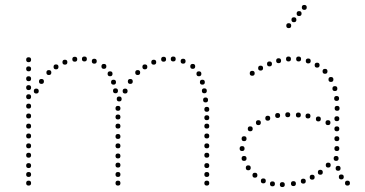

<svg xmlns="http://www.w3.org/2000/svg" viewBox="-20 -752 1481 778"><path d="M96 -231Q86 -231 86 -241Q86 -251 96 -251Q106 -251 106 -241Q106 -231 96 -231ZM96 -191Q86 -191 86 -201Q86 -211 96 -211Q106 -211 106 -201Q106 -191 96 -191ZM96 -151Q86 -151 86 -161Q86 -171 96 -171Q106 -171 106 -161Q106 -151 96 -151ZM96 -113Q86 -113 86 -123Q86 -133 96 -133Q106 -133 106 -123Q106 -113 96 -113ZM96 -71Q86 -71 86 -81Q86 -91 96 -91Q106 -91 106 -81Q106 -71 96 -71ZM96 -35Q86 -35 86 -45Q86 -55 96 -55Q106 -55 106 -45Q106 -35 96 -35ZM96 0Q86 0 86 -10Q86 -20 96 -20Q106 -20 106 -10Q106 0 96 0ZM96 -500Q86 -500 86 -510Q86 -520 96 -520Q106 -520 106 -510Q106 -500 96 -500ZM96 -387Q86 -387 86 -397Q86 -407 96 -407Q106 -407 106 -397Q106 -387 96 -387ZM96 -350Q86 -350 86 -360Q86 -370 96 -370Q106 -370 106 -360Q106 -350 96 -350ZM96 -312Q86 -312 86 -322Q86 -332 96 -332Q106 -332 106 -322Q106 -312 96 -312ZM96 -272Q86 -272 86 -282Q86 -292 96 -292Q106 -292 106 -282Q106 -272 96 -272ZM96 -423Q86 -423 86 -433Q86 -443 96 -443Q106 -443 106 -433Q106 -423 96 -423ZM96 -463Q86 -463 86 -473Q86 -483 96 -483Q106 -483 106 -473Q106 -463 96 -463ZM458 -231Q448 -231 448 -241Q448 -251 458 -251Q468 -251 468 -241Q468 -231 458 -231ZM458 -189Q448 -189 448 -199Q448 -209 458 -209Q468 -209 468 -199Q468 -189 458 -189ZM458 -151Q448 -151 448 -161Q448 -171 458 -171Q468 -171 468 -161Q468 -151 458 -151ZM458 -110Q448 -110 448 -120Q448 -130 458 -130Q468 -130 468 -120Q468 -110 458 -110ZM458 -73Q448 -73 448 -83Q448 -93 458 -93Q468 -93 468 -83Q468 -73 458 -73ZM458 -35Q448 -35 448 -45Q448 -55 458 -55Q468 -55 468 -45Q468 -35 458 -35ZM458 0Q448 0 448 -10Q448 -20 458 -20Q468 -20 468 -10Q468 0 458 0ZM283 -502Q273 -502 273 -512Q273 -522 283 -522Q293 -522 293 -512Q293 -502 283 -502ZM322 -503Q312 -503 312 -513Q312 -523 322 -523Q332 -523 332 -513Q332 -503 322 -503ZM362 -494Q352 -494 352 -504Q352 -514 362 -514Q372 -514 372 -504Q372 -494 362 -494ZM401 -473Q391 -473 391 -483Q391 -493 401 -493Q411 -493 411 -483Q411 -473 401 -473ZM426 -443Q416 -443 416 -453Q416 -463 426 -463Q436 -463 436 -453Q436 -443 426 -443ZM448 -374Q438 -374 438 -384Q438 -394 448 -394Q458 -394 458 -384Q458 -374 448 -374ZM463 -341Q453 -341 453 -351Q453 -361 463 -361Q473 -361 473 -351Q473 -341 463 -341ZM440 -409Q430 -409 430 -419Q430 -429 440 -429Q450 -429 450 -419Q450 -409 440 -409ZM458 -303Q448 -303 448 -313Q448 -323 458 -323Q468 -323 468 -313Q468 -303 458 -303ZM243 -490Q233 -490 233 -500Q233 -510 243 -510Q253 -510 253 -500Q253 -490 243 -490ZM458 -268Q448 -268 448 -278Q448 -288 458 -288Q468 -288 468 -278Q468 -268 458 -268ZM207 -471Q197 -471 197 -481Q197 -491 207 -491Q217 -491 217 -481Q217 -471 207 -471ZM178 -448Q168 -448 168 -458Q168 -468 178 -468Q188 -468 188 -458Q188 -448 178 -448ZM148 -412Q138 -412 138 -422Q138 -432 148 -432Q158 -432 158 -422Q158 -412 148 -412ZM127 -373Q117 -373 117 -383Q117 -393 127 -393Q137 -393 137 -383Q137 -373 127 -373ZM818 -231Q808 -231 808 -241Q808 -251 818 -251Q828 -251 828 -241Q828 -231 818 -231ZM818 -191Q808 -191 808 -201Q808 -211 818 -211Q828 -211 828 -201Q828 -191 818 -191ZM818 -151Q808 -151 808 -161Q808 -171 818 -171Q828 -171 828 -161Q828 -151 818 -151ZM818 -113Q808 -113 808 -123Q808 -133 818 -133Q828 -133 828 -123Q828 -113 818 -113ZM818 -71Q808 -71 808 -81Q808 -91 818 -91Q828 -91 828 -81Q828 -71 818 -71ZM818 -35Q808 -35 808 -45Q808 -55 818 -55Q828 -55 828 -45Q828 -35 818 -35ZM818 0Q808 0 808 -10Q808 -20 818 -20Q828 -20 828 -10Q828 0 818 0ZM643 -502Q633 -502 633 -512Q633 -522 643 -522Q653 -522 653 -512Q653 -502 643 -502ZM682 -503Q672 -503 672 -513Q672 -523 682 -523Q692 -523 692 -513Q692 -503 682 -503ZM722 -494Q712 -494 712 -504Q712 -514 722 -514Q732 -514 732 -504Q732 -494 722 -494ZM761 -473Q751 -473 751 -483Q751 -493 761 -493Q771 -493 771 -483Q771 -473 761 -473ZM786 -443Q776 -443 776 -453Q776 -463 786 -463Q796 -463 796 -453Q796 -443 786 -443ZM808 -374Q798 -374 798 -384Q798 -394 808 -394Q818 -394 818 -384Q818 -374 808 -374ZM813 -337Q803 -337 803 -347Q803 -357 813 -357Q823 -357 823 -347Q823 -337 813 -337ZM800 -409Q790 -409 790 -419Q790 -429 800 -429Q810 -429 810 -419Q810 -409 800 -409ZM818 -299Q808 -299 808 -309Q808 -319 818 -319Q828 -319 828 -309Q828 -299 818 -299ZM603 -490Q593 -490 593 -500Q593 -510 603 -510Q613 -510 613 -500Q613 -490 603 -490ZM818 -265Q808 -265 808 -275Q808 -285 818 -285Q828 -285 828 -275Q828 -265 818 -265ZM567 -471Q557 -471 557 -481Q557 -491 567 -491Q577 -491 577 -481Q577 -471 567 -471ZM538 -448Q528 -448 528 -458Q528 -468 538 -468Q548 -468 548 -458Q548 -448 538 -448ZM508 -412Q498 -412 498 -422Q498 -432 508 -432Q518 -432 518 -422Q518 -412 508 -412ZM487 -373Q477 -373 477 -383Q477 -393 487 -393Q497 -393 497 -383Q497 -373 487 -373Z M1109 -496Q1099 -496 1099 -506Q1099 -516 1109 -516Q1119 -516 1119 -506Q1119 -496 1109 -496ZM1149 -503Q1139 -503 1139 -513Q1139 -523 1149 -523Q1159 -523 1159 -513Q1159 -503 1149 -503ZM1190 -503Q1180 -503 1180 -513Q1180 -523 1190 -523Q1200 -523 1200 -513Q1200 -503 1190 -503ZM1229 -495Q1219 -495 1219 -505Q1219 -515 1229 -515Q1239 -515 1239 -505Q1239 -495 1229 -495ZM1036 -466Q1026 -466 1026 -476Q1026 -486 1036 -486Q1046 -486 1046 -476Q1046 -466 1036 -466ZM1265 -478Q1255 -478 1255 -488Q1255 -498 1265 -498Q1275 -498 1275 -488Q1275 -478 1265 -478ZM1297 -453Q1287 -453 1287 -463Q1287 -473 1297 -473Q1307 -473 1307 -463Q1307 -453 1297 -453ZM1321 -420Q1311 -420 1311 -430Q1311 -440 1321 -440Q1331 -440 1331 -430Q1331 -420 1321 -420ZM1337 -383Q1327 -383 1327 -393Q1327 -403 1337 -403Q1347 -403 1347 -393Q1347 -383 1337 -383ZM1344 -343Q1334 -343 1334 -353Q1334 -363 1344 -363Q1354 -363 1354 -353Q1354 -343 1344 -343ZM1346 -303Q1336 -303 1336 -313Q1336 -323 1346 -323Q1356 -323 1356 -313Q1356 -303 1346 -303ZM1065 -263Q1055 -263 1055 -273Q1055 -283 1065 -283Q1075 -283 1075 -273Q1075 -263 1065 -263ZM1105 -274Q1095 -274 1095 -284Q1095 -294 1105 -294Q1115 -294 1115 -284Q1115 -274 1105 -274ZM1270 -260Q1260 -260 1260 -270Q1260 -280 1270 -280Q1280 -280 1280 -270Q1280 -260 1270 -260ZM1309 -245Q1299 -245 1299 -255Q1299 -265 1309 -265Q1319 -265 1319 -255Q1319 -245 1309 -245ZM1345 -261Q1335 -261 1335 -271Q1335 -281 1345 -281Q1355 -281 1355 -271Q1355 -261 1345 -261ZM994 -220Q984 -220 984 -230Q984 -240 994 -240Q1004 -240 1004 -230Q1004 -220 994 -220ZM1345 -220Q1335 -220 1335 -230Q1335 -240 1345 -240Q1355 -240 1355 -230Q1355 -220 1345 -220ZM969 -180Q959 -180 959 -190Q959 -200 969 -200Q979 -200 979 -190Q979 -180 969 -180ZM1345 -180Q1335 -180 1335 -190Q1335 -200 1345 -200Q1355 -200 1355 -190Q1355 -180 1345 -180ZM1345 -140Q1335 -140 1335 -150Q1335 -160 1345 -160Q1355 -160 1355 -150Q1355 -140 1345 -140ZM969 -100Q959 -100 959 -110Q959 -120 969 -120Q979 -120 979 -110Q979 -100 969 -100ZM1342 -100Q1332 -100 1332 -110Q1332 -120 1342 -120Q1352 -120 1352 -110Q1352 -100 1342 -100ZM986 -62Q976 -62 976 -72Q976 -82 986 -82Q996 -82 996 -72Q996 -62 986 -62ZM1310 -73Q1300 -73 1300 -83Q1300 -93 1310 -93Q1320 -93 1320 -83Q1320 -73 1310 -73ZM1350 -60Q1340 -60 1340 -70Q1340 -80 1350 -80Q1360 -80 1360 -70Q1360 -60 1350 -60ZM1013 -32Q1003 -32 1003 -42Q1003 -52 1013 -52Q1023 -52 1023 -42Q1023 -32 1013 -32ZM1245 -24Q1235 -24 1235 -34Q1235 -44 1245 -44Q1255 -44 1255 -34Q1255 -24 1245 -24ZM1278 -44Q1268 -44 1268 -54Q1268 -64 1278 -64Q1288 -64 1288 -54Q1288 -44 1278 -44ZM1363 -25Q1353 -25 1353 -35Q1353 -45 1363 -45Q1373 -45 1373 -35Q1373 -25 1363 -25ZM1072 -483Q1062 -483 1062 -493Q1062 -503 1072 -503Q1082 -503 1082 -493Q1082 -483 1072 -483ZM1002 -445Q992 -445 992 -455Q992 -465 1002 -465Q1012 -465 1012 -455Q1012 -445 1002 -445ZM1388 0Q1378 0 1378 -10Q1378 -20 1388 -20Q1398 -20 1398 -10Q1398 0 1388 0ZM961 -140Q951 -140 951 -150Q951 -160 961 -160Q971 -160 971 -150Q971 -140 961 -140ZM1228 -272Q1218 -272 1218 -282Q1218 -292 1228 -292Q1238 -292 1238 -282Q1238 -272 1228 -272ZM1189 -276Q1179 -276 1179 -286Q1179 -296 1189 -296Q1199 -296 1199 -286Q1199 -276 1189 -276ZM1146 -277Q1136 -277 1136 -287Q1136 -297 1146 -297Q1156 -297 1156 -287Q1156 -277 1146 -277ZM1027 -245Q1017 -245 1017 -255Q1017 -265 1027 -265Q1037 -265 1037 -255Q1037 -245 1027 -245ZM1047 -9Q1037 -9 1037 -19Q1037 -29 1047 -29Q1057 -29 1057 -19Q1057 -9 1047 -9ZM1084 3Q1074 3 1074 -7Q1074 -17 1084 -17Q1094 -17 1094 -7Q1094 3 1084 3ZM1124 6Q1114 6 1114 -4Q1114 -14 1124 -14Q1134 -14 1134 -4Q1134 6 1124 6ZM1169 2Q1159 2 1159 -8Q1159 -18 1169 -18Q1179 -18 1179 -8Q1179 2 1169 2ZM1209 -8Q1199 -8 1199 -18Q1199 -28 1209 -28Q1219 -28 1219 -18Q1219 -8 1209 -8ZM1150 -638Q1140 -638 1140 -648Q1140 -658 1150 -658Q1160 -658 1160 -648Q1160 -638 1150 -638ZM1171 -662Q1161 -662 1161 -672Q1161 -682 1171 -682Q1181 -682 1181 -672Q1181 -662 1171 -662ZM1192 -687Q1182 -687 1182 -697Q1182 -707 1192 -707Q1202 -707 1202 -697Q1202 -687 1192 -687ZM1213 -712Q1203 -712 1203 -722Q1203 -732 1213 -732Q1223 -732 1223 -722Q1223 -712 1213 -712Z"/></svg>

Font: Raleway Dots 
Style: Regular
Weight: 400
Version: Version 1.000